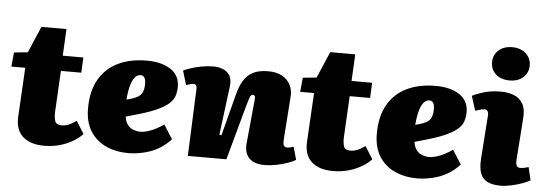

<svg xmlns="http://www.w3.org/2000/svg" viewBox="-51 -948 3172 1116"><g transform="rotate(5 1535.0 -390.0)"><path d="M14 -511 94 -519 160 -673H306L298 -517H418L414 -428H295L282 -186Q281 -154 288 -133.5Q295 -113 327 -113Q349 -113 369.5 -122Q390 -131 412 -147L458 -74Q436 -50 402 -30Q368 -10 326 2Q284 14 236 14Q154 14 110.5 -25.5Q67 -65 71 -141L87 -428H6Z M788 -531Q875 -531 927.5 -496Q980 -461 980 -395Q980 -368 972.5 -343.5Q965 -319 943 -298.5Q921 -278 880.5 -258.5Q840 -239 773 -219L693 -196Q698 -165 712 -147.5Q726 -130 745.5 -123Q765 -116 785 -116Q807 -116 830.5 -123.5Q854 -131 877.5 -143.5Q901 -156 921 -170L973 -88Q945 -58 913 -37.5Q881 -17 847.5 -6Q814 5 783 9.5Q752 14 728 14Q654 14 596 -12.5Q538 -39 504.5 -92Q471 -145 471 -225Q471 -326 510 -394Q549 -462 620 -496.5Q691 -531 788 -531ZM789 -396Q789 -415 784.5 -425.5Q780 -436 773.5 -440Q767 -444 759 -444Q743 -444 729 -430.5Q715 -417 704.5 -385Q694 -353 689 -295L721 -304Q743 -311 758 -320.5Q773 -330 781 -348Q789 -366 789 -396Z M1702 -32Q1687 -22 1656 -11Q1625 0 1589 7Q1553 14 1524 14Q1460 14 1431 -16.5Q1402 -47 1407 -102L1432 -361Q1434 -375 1430 -381Q1426 -387 1420 -387Q1412 -387 1407.5 -381.5Q1403 -376 1398 -360.5Q1393 -345 1383 -310L1298 0H1073L1089 -390Q1090 -405 1085 -412.5Q1080 -420 1070 -420Q1062 -420 1052 -417Q1042 -414 1027 -409L1002 -492Q1013 -498 1041 -507.5Q1069 -517 1105 -524Q1141 -531 1175 -531Q1228 -531 1258 -504.5Q1288 -478 1281 -423L1245 -139L1257 -136L1321 -382Q1333 -429 1353 -462Q1373 -495 1407 -513Q1441 -531 1497 -531Q1544 -531 1576.5 -513.5Q1609 -496 1625.5 -464Q1642 -432 1638 -391L1620 -142Q1619 -120 1623.5 -109.5Q1628 -99 1644 -99Q1655 -99 1665 -102Q1675 -105 1681 -107Z M1699 -511 1779 -519 1845 -673H1991L1983 -517H2103L2099 -428H1980L1967 -186Q1966 -154 1973 -133.5Q1980 -113 2012 -113Q2034 -113 2054.5 -122Q2075 -131 2097 -147L2143 -74Q2121 -50 2087 -30Q2053 -10 2011 2Q1969 14 1921 14Q1839 14 1795.5 -25.5Q1752 -65 1756 -141L1772 -428H1691Z M2473 -531Q2560 -531 2612.5 -496Q2665 -461 2665 -395Q2665 -368 2657.5 -343.5Q2650 -319 2628 -298.5Q2606 -278 2565.5 -258.5Q2525 -239 2458 -219L2378 -196Q2383 -165 2397 -147.5Q2411 -130 2430.5 -123Q2450 -116 2470 -116Q2492 -116 2515.5 -123.5Q2539 -131 2562.5 -143.5Q2586 -156 2606 -170L2658 -88Q2630 -58 2598 -37.5Q2566 -17 2532.5 -6Q2499 5 2468 9.5Q2437 14 2413 14Q2339 14 2281 -12.5Q2223 -39 2189.5 -92Q2156 -145 2156 -225Q2156 -326 2195 -394Q2234 -462 2305 -496.5Q2376 -531 2473 -531ZM2474 -396Q2474 -415 2469.5 -425.5Q2465 -436 2458.5 -440Q2452 -444 2444 -444Q2428 -444 2414 -430.5Q2400 -417 2389.5 -385Q2379 -353 2374 -295L2406 -304Q2428 -311 2443 -320.5Q2458 -330 2466 -348Q2474 -366 2474 -396Z M2790 -381Q2792 -399 2786.5 -409.5Q2781 -420 2769 -420Q2757 -420 2744 -416.5Q2731 -413 2714 -407L2687 -492Q2707 -503 2751.5 -517Q2796 -531 2853 -531Q2897 -531 2930.5 -517.5Q2964 -504 2982 -473Q3000 -442 2996 -390L2978 -142Q2977 -123 2982 -111Q2987 -99 3003 -99Q3017 -99 3029.5 -102Q3042 -105 3052 -108L3070 -32Q3054 -22 3024.5 -11.5Q2995 -1 2961.5 6.5Q2928 14 2900 14Q2851 14 2822 -0.5Q2793 -15 2781 -46.5Q2769 -78 2772 -129ZM2787 -697Q2787 -739 2817 -766.5Q2847 -794 2897 -794Q2930 -794 2954.5 -781.5Q2979 -769 2993 -747Q3007 -725 3007 -697Q3007 -655 2977 -627.5Q2947 -600 2898 -600Q2847 -600 2817 -627Q2787 -654 2787 -697Z"/></g></svg>

Font: Literata Black
Style: Italic
Weight: 900
Italic angle: -2°
Designer: Latin by Veronika Burian and Jose Scaglione. Greek by Irene Vlachou. Cyrillic by Vera Evstafieva
Foundry: TypeTogether
Version: Version 3.002